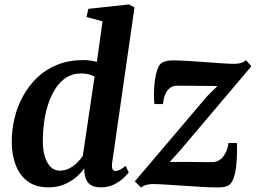

<svg xmlns="http://www.w3.org/2000/svg" viewBox="-20 -837 1156 868"><path d="M487 -101Q484.5 -83 488.2 -73.5Q492 -64 502.5 -64Q510.5 -64 521 -69Q531.5 -74 548 -87L562 -57Q556 -49.5 539.8 -33.5Q523.5 -17.5 497.2 -3.8Q471 10 435.5 10Q399 10 381.5 -7.8Q364 -25.5 361.5 -59.5L361 -76Q347 -55.5 324 -35.8Q301 -16 269.5 -3Q238 10 198.5 10Q140.5 10 103.8 -18.2Q67 -46.5 50 -93.5Q33 -140.5 33 -196.5Q33 -249.5 45.8 -302.8Q58.5 -356 84.5 -403.2Q110.5 -450.5 149.2 -487.2Q188 -524 240.2 -544.8Q292.5 -565.5 358 -565.5Q372 -565.5 387.8 -563.2Q403.5 -561 418 -557.5L443.5 -740.5L371 -760L379.5 -797L563 -817L588 -803.5ZM407.5 -491Q395 -498 379.5 -501.5Q364 -505 346.5 -505Q308 -505 279.2 -486.2Q250.5 -467.5 230.2 -435.5Q210 -403.5 197.2 -364Q184.5 -324.5 179 -282.2Q173.5 -240 173.5 -201Q173.5 -160 182.8 -129.2Q192 -98.5 209.2 -82Q226.5 -65.5 250.5 -65.5Q273 -65.5 292.8 -75.5Q312.5 -85.5 328.5 -101.2Q344.5 -117 354.5 -133ZM963 -448Q949 -448.5 929.5 -448.5Q910 -448.5 888.2 -448.8Q866.5 -449 845.2 -449.2Q824 -449.5 806.5 -449.5Q789 -449.5 778.5 -449.5Q759 -449 745.8 -437.2Q732.5 -425.5 725.5 -407Q718.5 -388.5 717 -366.5H678Q676 -383.5 676 -411Q676 -438.5 679.5 -468Q683 -497.5 690.8 -521.2Q698.5 -545 712.5 -553.5Q718 -557 730 -560.5Q742 -564 760 -564Q787 -564 825 -561.8Q863 -559.5 903.8 -556.5Q944.5 -553.5 980.8 -551Q1017 -548.5 1039.5 -548.5Q1056 -548.5 1069 -552.2Q1082 -556 1092 -565L1116.5 -537.5L793.5 -156L747 -105Q767 -105 791.5 -105Q816 -105 842 -104.8Q868 -104.5 893.2 -104.2Q918.5 -104 939.5 -104Q969.5 -104.5 989 -129Q1008.5 -153.5 1013 -190.5H1051Q1052 -171.5 1051.5 -143.5Q1051 -115.5 1047.8 -86Q1044.5 -56.5 1036.5 -33Q1028.5 -9.5 1015 0Q1008.5 4.5 995.8 7.5Q983 10.5 964 10.5Q936 10.5 895 8Q854 5.5 810.5 2.8Q767 0 729.2 -2.5Q691.5 -5 668.5 -5Q657 -5 642.2 -1.2Q627.5 2.5 618 11L589.5 -17L916 -401.5Z"/></svg>

Font: Merriweather 24pt
Style: Bold Italic
Weight: 700
Italic angle: -7.8°
Designer: Eben Sorkin
Foundry: Eben Sorkin
Version: Version 2.101